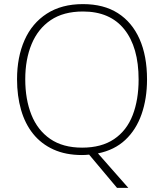

<svg xmlns="http://www.w3.org/2000/svg" viewBox="-20 -745 799 935"><path d="M696 -358Q696 -265 669.5 -189Q643 -113 590 -63.5Q537 -14 457 2L605 170H550L414 8Q405 9 396.5 9.5Q388 10 379 10Q300 10 240.5 -17Q181 -44 141.5 -93Q102 -142 82.5 -210Q63 -278 63 -359Q63 -467 99.5 -549.5Q136 -632 208 -678.5Q280 -725 384 -725Q485 -725 554 -681Q623 -637 659.5 -555Q696 -473 696 -358ZM103 -359Q103 -261 133 -186Q163 -111 224.5 -68.5Q286 -26 380 -26Q474 -26 535.5 -67.5Q597 -109 626 -184Q655 -259 655 -358Q655 -515 585.5 -602Q516 -689 384 -689Q289 -689 227 -647Q165 -605 134 -530.5Q103 -456 103 -359Z"/></svg>

Font: Noto Sans Armenian ExtraLight
Style: Regular
Weight: 250
Designer: Monotype Design Team
Foundry: Monotype Imaging Inc.
Version: Version 2.007